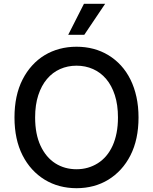

<svg xmlns="http://www.w3.org/2000/svg" viewBox="-20 -984 808 1014"><path d="M56.5 -363.6Q56.5 -480.5 99.1 -563.9Q120.4 -605.8 149.9 -638.1Q179.3 -670.5 215.7 -692.5Q252.1 -714.5 294.6 -725.9Q337 -737.2 384.2 -737.2Q478.7 -737.2 552.6 -692.5Q589.5 -670.1 619 -637.8Q648.4 -605.5 669 -563.9Q689.6 -522.4 700.6 -472.1Q711.6 -421.9 711.6 -363.6Q711.6 -247.5 669 -163.7Q647.7 -121.8 618.1 -89.5Q588.4 -57.2 552.2 -35Q516 -12.8 473.5 -1.4Q431.1 9.9 384.2 9.9Q337.4 9.9 294.9 -1.4Q252.5 -12.8 216.1 -35Q179.7 -57.2 150 -89.5Q120.4 -121.8 99.1 -163.7Q56.5 -247.5 56.5 -363.6ZM194.2 -214.1Q223 -152.7 272.2 -121.4Q321.4 -90.2 384.2 -90.2Q415.5 -90.2 443.5 -98.2Q471.6 -106.2 496.4 -121.8Q521.3 -137.4 541 -160.7Q560.7 -183.9 574.6 -214.3Q588.4 -244.7 595.7 -282.1Q603 -319.6 603 -363.6Q603 -430.4 586.5 -481.4Q570 -532.3 540.7 -566.9Q511.4 -601.6 471.2 -619.3Q431.1 -637.1 384.2 -637.1Q337.4 -637.1 297.4 -619.3Q257.5 -601.6 228.2 -566.9Q198.9 -532.3 182.2 -481.4Q165.5 -430.4 165.5 -363.6Q165.5 -275.6 194.2 -214.1ZM423.3 -963.8H535.2L425.1 -800.1H340.2Z"/></svg>

Font: Inter P Medium
Style: Regular
Weight: 500
Designer: Rasmus Andersson
Foundry: rsms
Version: Version 3.018;git-588b23468